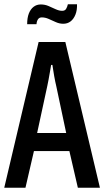

<svg xmlns="http://www.w3.org/2000/svg" viewBox="-20 -885 491 905"><path d="M0 0 162 -687H288L451 0H347L307 -173H140L100 0ZM155 -258H292L245 -480Q243 -488 240.5 -500Q238 -512 235.5 -526Q233 -540 231 -553.5Q229 -567 227 -579H221Q219 -565 215.5 -546.5Q212 -528 209 -510Q206 -492 203 -480ZM108 -771Q108 -801 116 -821.5Q124 -842 138.5 -853Q153 -864 172 -864Q192 -864 209 -856.5Q226 -849 242.5 -841.5Q259 -834 273 -834Q286 -834 291.5 -843Q297 -852 300 -865H343Q344 -837 335.5 -816Q327 -795 312.5 -784Q298 -773 278 -773Q260 -773 242.5 -781Q225 -789 209 -796Q193 -803 177 -803Q165 -803 159 -794Q153 -785 152 -771Z"/></svg>

Font: Archivo ExtraCondensed Medium
Style: Regular
Weight: 500
Width: 2
Designer: Hector Gatti
Foundry: Omnibus-Type
Version: Version 2.001